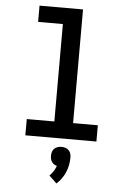

<svg xmlns="http://www.w3.org/2000/svg" viewBox="-64 -781 727 1082"><g transform="rotate(5 300.0 -240.0)"><path d="M99 0V-92H255V-643H115V-735H361V-92H501V0ZM297 255 254 214Q266 202 275.5 187.5Q285 173 291 156Q282 154 274.5 149Q267 144 262 136.5Q257 129 255 120.5Q253 112 253 103Q253 91 256 80.5Q259 70 267 62Q275 54 286 50.5Q297 47 308 47Q319 47 330 50.5Q341 54 349 62Q357 70 360 80.5Q363 91 363 103Q363 124 359 145Q355 166 346.5 186Q338 206 325.5 223.5Q313 241 297 255Z"/></g></svg>

Font: Iosevka Semibold Extended
Style: Regular
Weight: 600
Width: 7
Monospace: yes
Designer: Belleve Invis
Foundry: Belleve Invis
Version: Version 32.5.0; ttfautohint (v1.8.4)